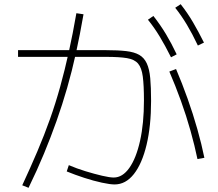

<svg xmlns="http://www.w3.org/2000/svg" viewBox="-20 -866 1040 915"><path d="M86 17Q125 -67 158 -144.5Q191 -222 218 -298Q245 -374 267 -453.5Q289 -533 308 -619Q327 -705 344 -803L378 -798Q361 -700 342 -613.5Q323 -527 300 -447Q277 -367 249.5 -289.5Q222 -212 189.5 -133.5Q157 -55 116 29ZM921 -108Q908 -171 888 -242.5Q868 -314 842 -386Q816 -458 787 -525L819 -537Q848 -469 874 -396Q900 -323 920.5 -250.5Q941 -178 954 -114ZM795 -593Q767 -649 741 -692Q715 -735 685 -772L711 -790Q744 -748 770.5 -704Q797 -660 822 -607ZM923 -649Q896 -706 870.5 -748.5Q845 -791 815 -829L841 -846Q874 -804 900 -759.5Q926 -715 952 -663ZM526 13Q505 13 465.5 4.5Q426 -4 381.5 -18.5Q337 -33 298 -49L308 -79Q345 -63 387.5 -50Q430 -37 466.5 -28.5Q503 -20 522 -20Q564 -20 596.5 -66Q629 -112 647.5 -195Q666 -278 666 -387Q666 -459 660.5 -501Q655 -543 638 -563Q621 -583 585 -589Q549 -595 486 -595H66V-627H484Q542 -627 581 -622.5Q620 -618 643.5 -604.5Q667 -591 679.5 -564Q692 -537 696 -493.5Q700 -450 700 -385Q700 -266 678.5 -176Q657 -86 618 -36.5Q579 13 526 13Z"/></svg>

Font: M PLUS 1 Thin ExtraLight
Style: Regular
Weight: 250
Version: Version 1.001